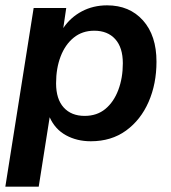

<svg xmlns="http://www.w3.org/2000/svg" viewBox="-22 -519 642 719"><path d="M-2 180 104 -489H226L215 -414Q242 -454 284.5 -476.5Q327 -499 379 -499Q463 -499 513.5 -442.5Q564 -386 564 -288Q564 -205 534.5 -137.5Q505 -70 450 -30Q395 10 318 10Q266 10 225 -12.5Q184 -35 164 -80L123 180ZM295 -85Q341 -85 372.5 -111Q404 -137 421 -182Q438 -227 438 -282Q438 -341 409.5 -372.5Q381 -404 331 -404Q286 -404 254 -378Q222 -352 205 -307.5Q188 -263 188 -207Q188 -148 216.5 -116.5Q245 -85 295 -85Z"/></svg>

Font: Nunito Sans
Style: Bold Italic
Weight: 700
Italic angle: -9°
Designer: Vernon Adams
Foundry: Vernon Adams
Version: Version 3.006; ttfautohint (v1.8.3)